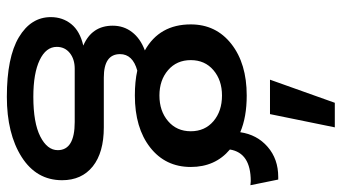

<svg xmlns="http://www.w3.org/2000/svg" viewBox="-246 -570 1031 580"><g transform="rotate(90 270.0 -280.5)"><path d="M365.2 -775.9 325.2 -580.1H221.2L291 -775.9ZM365.2 -78.1Q441.4 -78.1 483.2 -44.7Q524.9 -11.2 524.9 47.9Q524.9 125.5 454.6 170.2Q384.3 214.8 272.9 214.8Q153.8 214.8 93 178.5Q32.2 142.1 32.2 82Q32.2 46.4 53.2 20.3Q74.2 -5.9 118.2 -16.1Q58.1 -42 58.1 -105Q58.1 -138.2 77.4 -163.3Q96.7 -188.5 132.8 -202.1Q54.2 -246.1 54.2 -340.8Q54.2 -417 113.3 -463.4Q172.4 -509.8 269 -509.8Q334.5 -509.8 379.9 -490.2Q387.2 -541 424.1 -573Q460.9 -605 515.1 -605H522.9L540 -521Q538.1 -521 533.9 -521.5Q529.8 -522 527.8 -522Q442.4 -522 432.1 -459Q484.9 -414.6 484.9 -340.8Q484.9 -264.2 425.8 -218Q366.7 -171.9 269 -171.9Q226.6 -171.9 193.8 -179.2Q144 -165.5 144 -127Q144 -78.1 214.8 -78.1ZM269 -435.1Q222.7 -435.1 192.4 -409.2Q162.1 -383.3 162.1 -340.8Q162.1 -298.3 192.4 -272.2Q222.7 -246.1 269 -246.1Q315.9 -246.1 346.4 -272.2Q377 -298.3 377 -340.8Q377 -383.3 346.7 -409.2Q316.4 -435.1 269 -435.1ZM272.9 134.8Q351.6 134.8 392.8 113.8Q434.1 92.8 434.1 61Q434.1 9.8 349.1 9.8H188Q159.2 9.8 140.6 24.7Q122.1 39.6 122.1 64Q122.1 96.7 162.1 115.7Q202.1 134.8 272.9 134.8Z"/></g></svg>

Font: Work Sans Medium
Style: Regular
Weight: 500
Designer: Wei Huang
Foundry: Wei Huang
Version: Version 2.012